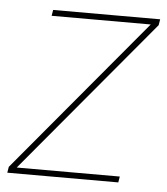

<svg xmlns="http://www.w3.org/2000/svg" viewBox="-51 -540 504 579"><g transform="rotate(5 201.5 -250.5)"><path d="M-8 0 -5 -18 384 -483H84L87 -501H411L408 -483L19 -18H331L328 0Z"/></g></svg>

Font: DM Sans 18pt Thin
Style: Italic
Weight: 250
Italic angle: -10°
Designer: Colophon Foundry, Jonny Pinhorn
Foundry: Colophon Foundry
Version: Version 4.004;gftools[0.9.30]